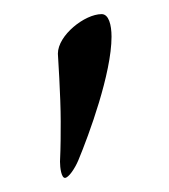

<svg xmlns="http://www.w3.org/2000/svg" viewBox="-20 -696 240 272"><path d="M72 -444C77 -444 86 -457 91 -469C106 -505 138 -592 138 -644C138 -661 134 -676 124 -676C100 -676 62 -646 62 -620C62 -619 66 -560 66 -524C66 -506 66 -488 65 -467C65 -458 67 -444 72 -444Z"/></svg>

Font: EB Garamond
Style: Regular
Weight: 400
Designer: Georg Duffner and Octavio Pardo
Foundry: Georg Duffner
Version: Version 1.000;PS 001.000;hotconv 1.0.88;makeotf.lib2.5.64775